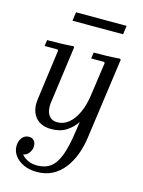

<svg xmlns="http://www.w3.org/2000/svg" viewBox="-133 -727 789 1063"><g transform="rotate(15 261.0 -195.0)"><path d="M185 260Q143 260 110.5 245.5Q78 231 59 206Q40 181 40 150Q40 122 55 102.5Q70 83 94 83Q113 83 123.5 95Q134 107 134 126Q134 146 121.5 164Q109 182 88 186Q100 202 123 213.5Q146 225 178 225Q223 225 253.5 202.5Q284 180 303.5 129Q323 78 335 -7L344 -69Q324 -37 288.5 -13.5Q253 10 202 10Q139 10 108.5 -29Q78 -68 87 -132L126 -420L121 -425H47L52 -460Q91 -460 126.5 -461Q162 -462 202 -465L207 -460L162 -130Q159 -107 163.5 -85Q168 -63 183 -49Q198 -35 224 -35Q259 -35 288 -58.5Q317 -82 337.5 -126Q358 -170 366 -230L393 -420L388 -425H314L319 -460Q358 -460 393.5 -461Q429 -462 469 -465L474 -460L410 0Q403 54 385.5 101Q368 148 340 184Q312 220 273.5 240Q235 260 185 260ZM167 -650H457L450 -600H160Z"/></g></svg>

Font: Brygada 1918
Style: Italic
Weight: 400
Italic angle: -8°
Designer: Mateusz Machalski | Borys Kosmynka | Przemek Hoffer
Foundry: NIEPODLEGLA 2018
Version: Version 3.006